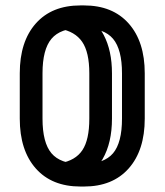

<svg xmlns="http://www.w3.org/2000/svg" viewBox="-20 -684 608 709"><path d="M53 -413.2Q53 -530.5 112.1 -597.2Q171.2 -664 277.2 -664H290Q396 -664 455.2 -597.2Q514.5 -530.5 514.5 -413.2V-246Q514.5 -128.8 455.2 -62Q396 4.8 290 4.8H277.2Q171.2 4.8 112.1 -62Q53 -128.8 53 -246ZM137 -413.2V-246Q137 -157 170.1 -118Q203.2 -79 277.2 -79H290Q364.2 -79 397.4 -118Q430.5 -157 430.5 -246V-413.2Q430.5 -501.5 397.4 -540.8Q364.2 -580 290 -580H277.2Q203.2 -580 170.1 -540.8Q137 -501.5 137 -413.2ZM200.8 -577.8Q186.5 -580 176.2 -591.5Q166 -603 166 -618.8Q166 -626.8 176.5 -634.4Q187 -642 203.9 -646.4Q220.8 -650.8 239.6 -649.8Q258.5 -648.8 275 -639Q332.2 -613.2 362.9 -555.1Q393.5 -497 393.5 -413.2V-246Q393.5 -156.8 359.1 -96.9Q324.8 -37 261.8 -12.5Q240.2 -2.8 218.2 -6.8Q196.2 -10.8 181.6 -21.4Q167 -32 167 -40.2Q167 -56 177.1 -67.9Q187.2 -79.8 202.5 -81.5Q258.8 -91.2 284.2 -129.5Q309.8 -167.8 309.8 -246V-413.2Q309.8 -491.2 283.4 -529.6Q257 -568 200.8 -577.8Z"/></svg>

Font: Libertine-Super Thin
Style: Regular
Weight: 100
Designer: Bastien Sozeau
Foundry: NBR — Bastien Sozeau
Version: Version 2.003;gftools[0.9.33]